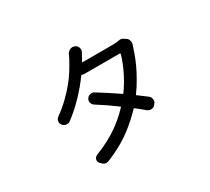

<svg xmlns="http://www.w3.org/2000/svg" viewBox="-159 -1077 1518 1389"><g transform="rotate(-30 600.0 -382.0)"><path d="M496 -438Q504 -446 519.5 -448Q535 -450 546 -444Q587 -419 630.5 -390.5Q674 -362 717 -333L723 -329Q734 -345 746 -362Q771 -400 791.5 -439.5Q812 -479 827.5 -517.5Q843 -556 852 -589Q852 -592 850.5 -593.5Q849 -595 847 -595H549Q538 -595 529 -600Q503 -564 473 -528Q434 -481 387 -435.5Q340 -390 285 -349Q276 -343 261 -343Q246 -343 237 -350L231 -354Q223 -361 219 -370Q215 -379 215.5 -388.5Q216 -398 220.5 -407Q225 -416 234 -422Q287 -460 329.5 -501Q372 -542 405.5 -582.5Q439 -623 463.5 -662Q488 -701 506 -735Q510 -742 515.5 -752.5Q521 -763 526 -776Q529 -783 535.5 -789.5Q542 -796 550 -800.5Q558 -805 567 -806Q576 -807 584 -805L590 -803Q600 -800 606.5 -793Q613 -786 616.5 -777Q620 -768 619.5 -758.5Q619 -749 614 -739Q611 -734 609 -731L605 -724Q603 -720 600.5 -715.5Q598 -711 594 -703Q587 -690 578 -675H835Q850 -675 864 -676.5Q878 -678 889 -680Q895 -682 904.5 -681Q914 -680 919 -677L942 -662Q956 -654 960.5 -635.5Q965 -617 960 -603Q959 -600 958.5 -599.5Q958 -599 957.5 -597Q957 -595 956 -592.5Q955 -590 953 -583Q941 -545 924 -502.5Q907 -460 884 -416Q861 -372 833 -327Q816 -301 798 -276L800 -274Q841 -244 876 -217Q882 -212 886 -204Q890 -196 891 -188Q892 -180 890.5 -171.5Q889 -163 883 -157L874 -146Q869 -139 860.5 -135.5Q852 -132 843.5 -131.5Q835 -131 826.5 -134Q818 -137 811 -142Q780 -169 742 -198Q739 -200 737 -202Q682 -143 611 -87Q515 -12 381 41Q373 43 361.5 41.5Q350 40 343 34L330 22Q320 14 317 4.5Q314 -5 315.5 -14.5Q317 -24 324 -31.5Q331 -39 343 -44Q400 -66 449.5 -92.5Q499 -119 542 -150Q585 -181 622 -216Q643 -236 663 -257Q623 -287 581 -316Q539 -344 500 -369Q492 -375 487 -383Q482 -391 481 -400Q480 -409 482.5 -417.5Q485 -426 492 -433Z"/></g></svg>

Font: Maple Mono NF CN
Style: Regular
Weight: 400
Monospace: yes
Designer: subframe7536
Version: Version 7.000